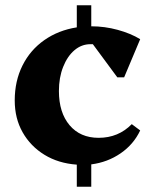

<svg xmlns="http://www.w3.org/2000/svg" viewBox="-20 -710 574 730"><path d="M272 0V-84Q202 -89 149 -121.5Q96 -154 66 -207Q36 -260 36 -328Q36 -402 65.5 -461Q95 -520 148.5 -557.5Q202 -595 272 -606V-690H327V-610Q378 -610 427.5 -596.5Q477 -583 513 -561L452 -416H426L333 -542Q329 -542 324 -542Q290 -542 263 -519Q236 -496 220 -455.5Q204 -415 204 -364Q204 -282 244.5 -234Q285 -186 355 -186Q430 -186 481 -238L513 -214Q488 -161 438.5 -127Q389 -93 327 -85V0Z"/></svg>

Font: Platypi
Style: Bold
Weight: 700
Designer: David Sargent
Foundry: Bolt Cutter Type
Version: Version 1.200; ttfautohint (v1.8.4.7-5d5b)